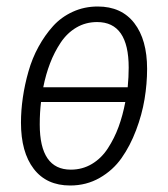

<svg xmlns="http://www.w3.org/2000/svg" viewBox="-20 -554 512 585"><path d="M277.8 -534.2Q350.1 -534.2 389.2 -483.6Q428.2 -433.1 428.2 -344.2Q428.2 -298.8 420.4 -251.7Q412.6 -204.6 394.5 -157Q376.5 -109.4 350.3 -72.3Q324.2 -35.2 283.7 -12Q243.2 11.2 193.8 11.2Q121.6 11.2 82.8 -39.6Q43.9 -90.3 43.9 -180.2Q43.9 -217.8 49.6 -256.8Q55.2 -295.9 66.7 -336.2Q78.1 -376.5 97.4 -411.6Q116.7 -446.8 141.6 -474.4Q166.5 -502 201.7 -518.1Q236.8 -534.2 277.8 -534.2ZM275.9 -486.8Q241.2 -486.8 212.9 -470.2Q184.6 -453.6 165 -424.3Q145.5 -395 132.6 -361.3Q119.6 -327.6 111.8 -288.1H369.1Q372.1 -319.8 372.1 -348.1Q372.1 -486.8 275.9 -486.8ZM195.8 -37.1Q231 -37.1 260 -54.4Q289.1 -71.8 308.8 -102.3Q328.6 -132.8 341.3 -167.5Q354 -202.1 361.8 -243.2H105Q101.1 -211.4 101.1 -174.8Q101.1 -37.1 195.8 -37.1Z"/></svg>

Font: Fira Sans Compressed Light
Style: Italic
Weight: 300
Width: 3
Italic angle: -8°
Designer: Carrois Corporate & Edenspiekermann AG
Foundry: Carrois Corporate GbR & Edenspiekermann AG
Version: Version 4.203;PS 004.203;hotconv 1.0.88;makeotf.lib2.5.64775